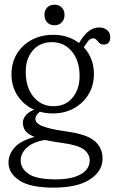

<svg xmlns="http://www.w3.org/2000/svg" viewBox="-20 -590 500 836"><path d="M275.5 -16.5Q358.5 -5 392.5 24.2Q426.5 53.5 426.5 100Q426.5 156 371.2 191.5Q316 227 213.5 227Q111 227 64 195.5Q17 164 17 118.5Q17 82.5 43 52.8Q69 23 130.5 6Q100.5 -5.5 90 -21Q79.5 -36.5 79.5 -57.5Q79.5 -69 90 -84.8Q100.5 -100.5 128.5 -112.5Q83.5 -132.5 56.8 -173Q30 -213.5 30 -266.5Q30 -317.5 53.8 -356.2Q77.5 -395 118.8 -416.8Q160 -438.5 212 -438.5Q277 -438.5 324 -402.5L329 -410.5Q365.5 -470.5 411.5 -470.5Q432.5 -470.5 446.2 -459Q460 -447.5 460 -429.5Q460 -396 432.5 -396Q419.5 -396 412.8 -402.8Q406 -409.5 400.5 -416.2Q395 -423 386 -423Q373.5 -423 365 -412.8Q356.5 -402.5 345 -384Q366 -361.5 377.5 -332Q389 -302.5 389 -268.5Q389 -217.5 365.2 -178.8Q341.5 -140 301 -118Q260.5 -96 210 -96Q180.5 -96 153.5 -103.5Q134 -88 134 -72Q134 -60.5 146 -51Q158 -41.5 188.8 -33Q219.5 -24.5 275.5 -16.5ZM205.5 -406.5Q153.5 -406.5 122.5 -370Q91.5 -333.5 92 -276Q92.5 -208.5 126.2 -168Q160 -127.5 213.5 -127.5Q265 -127.5 296 -164.8Q327 -202 326.5 -260Q326.5 -325 293 -365.8Q259.5 -406.5 205.5 -406.5ZM70 108Q70 143.5 104.5 167.2Q139 191 223 191Q292.5 191 331.5 168.8Q370.5 146.5 370.5 109Q370.5 80.5 345.2 61Q320 41.5 248.5 32Q205.5 26 175.5 19.5Q123 28 96.5 53.2Q70 78.5 70 108ZM217 -480Q197 -480 185.2 -493Q173.5 -506 173.5 -525.5Q173.5 -544.5 185.2 -557Q197 -569.5 217 -569.5Q237 -569.5 249 -557Q261 -544.5 261 -525.5Q261 -506 249 -493Q237 -480 217 -480Z"/></svg>

Font: Fraunces 144pt SuperSoft Light
Style: Regular
Weight: 300
Version: Version 1.000;[0bf87f6ff]